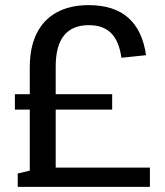

<svg xmlns="http://www.w3.org/2000/svg" viewBox="-20 -728 641 748"><path d="M96 -465Q96 -543 122.5 -597Q149 -651 200.5 -679.5Q252 -708 325 -708Q424 -708 479.5 -659Q535 -610 549 -513L453 -503Q444 -568 413 -599Q382 -630 326 -630Q262 -630 229.5 -590Q197 -550 197 -469V-3H96ZM49 -52 99 -64 165 -75H564V0H49ZM38 -361H417V-301H38Z"/></svg>

Font: Pathway Extreme SemiCondensed Medium
Style: Regular
Weight: 500
Width: 4
Version: Version 1.001;gftools[0.9.26]